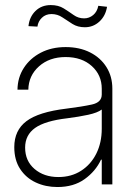

<svg xmlns="http://www.w3.org/2000/svg" viewBox="-20 -731 530 761"><path d="M207.5 10.3Q160.6 10.3 121.8 -7.8Q83 -25.9 59.8 -61.3Q36.6 -96.7 36.6 -147.9Q36.6 -214.4 84.7 -250.7Q132.8 -287.1 242.2 -300.3Q304.7 -308.1 344 -316.7Q383.3 -325.2 383.3 -356.4V-379.4Q383.3 -433.6 343.8 -469.2Q304.2 -504.9 240.2 -504.9Q175.8 -504.9 134.5 -468Q93.3 -431.2 92.3 -375.5H49.3Q49.8 -423.8 74.5 -461.9Q99.1 -500 141.8 -522.2Q184.6 -544.4 240.2 -544.4Q295.4 -544.4 337.2 -523.2Q378.9 -502 402.1 -464.8Q425.3 -427.7 425.3 -379.4V0H383.3V-98.1H380.4Q358.9 -52.2 315.4 -21Q272 10.3 207.5 10.3ZM211.4 -29.3Q262.7 -29.3 301.5 -54.2Q340.3 -79.1 361.8 -122.3Q383.3 -165.5 383.3 -220.7V-296.9Q366.7 -284.2 329.8 -276.1Q293 -268.1 246.6 -262.2Q158.7 -252 119.1 -223.9Q79.6 -195.8 79.6 -146Q79.6 -93.3 116.9 -61.3Q154.3 -29.3 211.4 -29.3ZM316.4 -623Q288.1 -623 267.3 -636Q246.6 -648.9 227.3 -662.1Q208 -675.3 184.1 -675.3Q161.1 -675.3 146 -660.6Q130.9 -646 128.4 -625.5L92.8 -627.4Q96.7 -664.1 120.6 -687.5Q144.5 -710.9 181.2 -710.9Q211.4 -710.9 232.4 -697.8Q253.4 -684.6 272 -671.4Q290.5 -658.2 313.5 -658.2Q333.5 -658.2 349.4 -671.4Q365.2 -684.6 369.6 -708L404.3 -704.1Q398.4 -668 374 -645.5Q349.6 -623 316.4 -623Z"/></svg>

Font: Inter Display Extra Light
Style: Regular
Weight: 200
Designer: Rasmus Andersson
Foundry: rsms
Version: Version 4.000;git-4fc901f